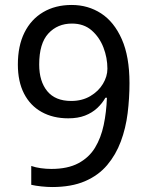

<svg xmlns="http://www.w3.org/2000/svg" viewBox="-20 -744 591 774"><path d="M190 10Q171 10 147 7.5Q123 5 106 1V-75Q123 -69 144.5 -66Q166 -63 187 -63Q253 -63 296 -86Q339 -109 363 -148.5Q387 -188 398 -240Q409 -292 411 -350H405Q392 -327 371.5 -308Q351 -289 322.5 -278Q294 -267 255 -267Q194 -267 148 -292.5Q102 -318 77 -366.5Q52 -415 52 -484Q52 -559 78.5 -612.5Q105 -666 154 -695Q203 -724 269 -724Q335 -724 387.5 -690Q440 -656 471 -586Q502 -516 502 -409Q502 -348 494.5 -287.5Q487 -227 467 -173.5Q447 -120 412 -78.5Q377 -37 322.5 -13.5Q268 10 190 10ZM267 -337Q311 -337 344 -356.5Q377 -376 395 -406Q413 -436 413 -467Q413 -511 397 -552.5Q381 -594 349.5 -621.5Q318 -649 270 -649Q212 -649 175 -609Q138 -569 138 -484Q138 -416 170.5 -376.5Q203 -337 267 -337Z"/></svg>

Font: ukannada05
Style: Book
Weight: 400
Designer: Jelle Bosma - Monotype Design Team
Foundry: Monotype Imaging Inc.
Version: Version 2.003